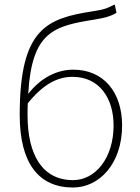

<svg xmlns="http://www.w3.org/2000/svg" viewBox="-20 -824 624 857"><path d="M492 -804C461 -789 451 -782 396 -774C191 -742 68 -700 68 -311C68 -95 153 13 306 13C422 13 525 -92 525 -264C525 -412 443 -513 307 -513C234 -513 162 -477 106 -405C122 -685 222 -708 404 -737C445 -744 472 -750 500 -767ZM306 -20C169 -20 103 -133 103 -310C103 -329 103 -346 104 -363C176 -452 240 -481 304 -481C424 -481 487 -385 487 -264C487 -120 407 -20 306 -20Z"/></svg>

Font: SSpoqa Han Sans Neo Thin
Style: Regular
Weight: 100
Designer: [Spoqa Han Sans Neo] Dong-huui Kim  Younghwa Kang  Yujin Lee  [Noto Sans] Ryoko NISHIZUKA  (kana & ideographs); Paul D. 
Foundry: Spoqa (http://www.spoqa-han-sans.com)
Version: Version 1.000